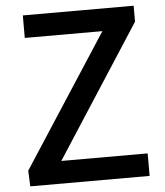

<svg xmlns="http://www.w3.org/2000/svg" viewBox="-54 -797 752 875"><g transform="rotate(-5 321.5 -359.5)"><path d="M49 30H595V-73H200L590 -676V-749H83V-646H438L46 -42Z"/></g></svg>

Font: GenEiGothic-pro-SemiBold
Style: Regular
Weight: 500
Designer: Ryoko NISHIZUKA (kana & ideographs); Paul D. Hunt (Latin, Greek & Cyrillic); Wenlong ZHANG (bopomofo); Sandoll Communica
Foundry: Adobe Systems Incorporated; o_tamon
Version: Version 1.000.140830